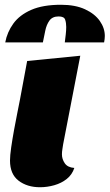

<svg xmlns="http://www.w3.org/2000/svg" viewBox="-20 -766 460 806"><path d="M148 20Q94 20 58 -7.5Q22 -35 22 -92Q22 -113 27 -147.5Q32 -182 39 -220.5Q46 -259 53 -293.5Q60 -328 64 -349L94 -510L317 -532L245 -160Q244 -152 242 -140.5Q240 -129 240 -118Q240 -98 252 -80.5Q264 -63 292 -61Q283 -33 260.5 -15Q238 3 208 11.5Q178 20 148 20ZM2 -588Q10 -631 36 -667Q62 -703 111 -724.5Q160 -746 236 -746Q296 -746 337 -727Q378 -708 399 -678Q420 -648 420 -615Q420 -603 417 -588H252Q254 -603 256 -621Q258 -639 258 -653Q258 -670 253.5 -683.5Q249 -697 226 -697Q200 -697 187.5 -679.5Q175 -662 170 -637Q165 -612 160 -588Z"/></svg>

Font: Sansita Swashed Black
Style: Regular
Weight: 900
Designer: Pablo Cosgaya
Foundry: Omnibus-Type
Version: Version 1.003; ttfautohint (v1.8.3)